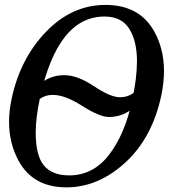

<svg xmlns="http://www.w3.org/2000/svg" viewBox="-20 -766 736 798"><path d="M255.9 12.7Q117.2 12.7 57.1 -98.1Q17.6 -170.9 17.6 -259.3Q17.6 -305.2 28.3 -355.5Q64 -522.9 171.6 -634.3Q279.3 -745.6 418.5 -745.6Q559.6 -745.6 621.1 -635.3Q661.6 -562.5 661.6 -471.2Q661.6 -422.9 650.4 -369.1Q612.8 -192.9 500.5 -90.1Q388.2 12.7 255.9 12.7ZM267.6 -37.1Q368.2 -37.1 434.1 -123.8Q500 -210.4 529.3 -349.1Q549.3 -442.4 549.3 -511.7Q549.3 -595.2 517.3 -646.2Q485.4 -697.3 414.1 -697.3Q218.8 -697.3 145.5 -356.4Q128.4 -274.9 128.4 -214.8Q128.4 -119.6 162.4 -78.4Q196.3 -37.1 267.6 -37.1ZM432.1 -279.8Q394 -279.8 322 -325.7Q250 -371.6 199.7 -371.6Q128.4 -371.6 94.2 -279.8H69.3Q120.6 -453.6 247.1 -453.6Q301.8 -453.6 370.6 -407.7Q439.5 -361.8 478.5 -361.8Q550.8 -361.8 585 -453.6H609.9Q558.6 -279.8 432.1 -279.8Z"/></svg>

Font: Munson
Style: Italic
Weight: 400
Italic angle: -12°
Designer: Paul James MIller
Foundry: High-Logic / Made with FontCreator
Version: Version 2.10;May 5, 2019;FontCreator 11.5.0.2430 64-bit